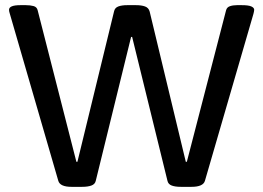

<svg xmlns="http://www.w3.org/2000/svg" viewBox="-20 -722 1020 744"><path d="M257 2Q213 2 206 -21L18 -669Q15 -678 15 -684Q15 -702 59 -702H80Q97 -702 110 -698.5Q123 -695 126 -682L276 -95H280L422 -678Q425 -692 438.5 -697Q452 -702 473 -702H507Q528 -702 542 -697Q556 -692 560 -677L700 -95H704L856 -682Q859 -694 871 -698Q883 -702 898 -702H917Q943 -702 954 -697Q965 -692 965 -684Q965 -680 964 -676.5Q963 -673 962 -668L774 -21Q767 2 722 2H681Q659 2 645.5 -3Q632 -8 629 -21L492 -579H488L351 -21Q348 -8 334 -3Q320 2 298 2Z"/></svg>

Font: Asap Semi Expanded Medium
Style: Regular
Weight: 500
Width: 6
Designer: Pablo Cosgaya
Foundry: Omnibus-Type
Version: Version 3.001; ttfautohint (v1.8.4.7-5d5b)